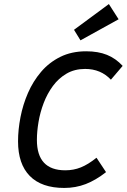

<svg xmlns="http://www.w3.org/2000/svg" viewBox="-20 -915 625 947"><path d="M297 12Q185 12 127 -47Q69 -106 69 -218Q69 -275 81 -337Q93 -399 118 -456.5Q143 -514 182.5 -560.5Q222 -607 277.5 -634.5Q333 -662 405 -662Q464 -662 507.5 -644.5Q551 -627 585 -590L527 -522Q477 -575 400 -575Q348 -575 308.5 -552Q269 -529 241 -491Q213 -453 195.5 -407Q178 -361 170 -313.5Q162 -266 162 -225Q162 -75 302 -75Q343 -75 379 -89.5Q415 -104 456 -137L503 -66Q452 -26 402.5 -7Q353 12 297 12ZM377 -716 345 -768 517 -895 565 -820Z"/></svg>

Font: Sometype Mono Medium
Style: Italic
Weight: 500
Italic angle: -12°
Monospace: yes
Designer: Ryoichi Tsunekawa
Foundry: Dharma Type
Version: Version 1.000; ttfautohint (v1.8.3)